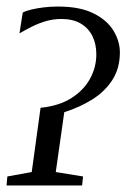

<svg xmlns="http://www.w3.org/2000/svg" viewBox="-26 -567 386 587"><path d="M-6 0 -3.5 -27.5 71 -41 98 -237.5Q154 -243 192 -267Q230 -291 249.2 -326.2Q268.5 -361.5 268.5 -401Q268.5 -432.5 256.5 -456.8Q244.5 -481 220.8 -495Q197 -509 162 -509Q137.5 -509 115 -502.5Q92.5 -496 72.5 -486Q52.5 -476 33.5 -465L43.5 -528.5Q53.5 -534 70.5 -538Q87.5 -542 108.2 -544.5Q129 -547 151 -547Q218.5 -547 260.2 -526Q302 -505 321.2 -472.8Q340.5 -440.5 340.5 -407Q340.5 -358 317.5 -322.5Q294.5 -287 256.2 -263Q218 -239 170.5 -224L144.5 -41L228 -27.5L225 0Z"/></svg>

Font: Merriweather 72pt Light
Style: Italic
Weight: 300
Italic angle: -7.8°
Version: Version 2.101